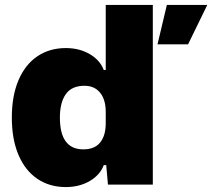

<svg xmlns="http://www.w3.org/2000/svg" viewBox="-20 -749 861 779"><path d="M28 -272Q28 -360 55 -423.5Q82 -487 131.5 -520.5Q181 -554 247 -554Q302 -554 344 -529.5Q386 -505 401 -465H409V-729H600V0H418L411 -79H401Q386 -39 344 -14.5Q302 10 247 10Q181 10 131.5 -23.5Q82 -57 55 -120.5Q28 -184 28 -272ZM409 -249V-295Q409 -345 386 -373Q363 -401 323 -401Q271 -401 247 -367Q223 -333 223 -272Q223 -143 318 -143Q364 -143 386.5 -171Q409 -199 409 -249ZM657 -729H821L743 -569H619Z"/></svg>

Font: Mona Sans Black
Style: Regular
Weight: 900
Designer: Deni Anggara
Foundry: GitHub
Version: Version 2.000